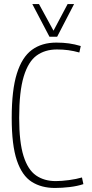

<svg xmlns="http://www.w3.org/2000/svg" viewBox="-20 -921 454 951"><path d="M38 -337Q38 -475 63.5 -556.5Q89 -638 138 -674Q187 -710 259 -710Q293 -710 321.5 -706Q350 -702 380 -693L373 -661Q344 -669 318 -672.5Q292 -676 262 -676Q203 -676 161.5 -646Q120 -616 97.5 -542Q75 -468 75 -337Q75 -217 96.5 -148.5Q118 -80 158.5 -52Q199 -24 256 -24Q285 -24 322 -29Q359 -34 386 -42L393 -9Q363 1 325 5.5Q287 10 252 10Q185 10 137 -20.5Q89 -51 63.5 -126.5Q38 -202 38 -337ZM347 -901 263 -739H225L140 -901H173L245 -769L315 -901Z"/></svg>

Font: Georama SemiCondensed ExtraLight
Style: Regular
Weight: 200
Width: 4
Designer: Jean-Baptiste Levee
Foundry: Production Type
Version: Version 1.000